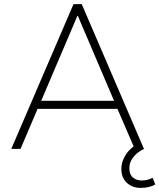

<svg xmlns="http://www.w3.org/2000/svg" viewBox="-20 -725 776 935"><path d="M35 0 338 -705H378L681 0H636L548 -204L575 -195H139L167 -204L80 0ZM357 -648 178 -228 156 -234H558L538 -228L359 -648ZM665 190Q624 190 597.5 165Q571 140 571 98Q571 60 594.5 25.5Q618 -9 661 -31L682 0Q667 6 650.5 19Q634 32 622 51Q610 70 610 94Q610 125 627.5 139.5Q645 154 670 154Q683 154 696 151Q709 148 723 141L736 173Q726 180 707 185Q688 190 665 190Z"/></svg>

Font: Nunito Sans 12pt ExtraLight ExtraLight
Style: Regular
Weight: 250
Version: Version 3.101;gftools[0.9.27]